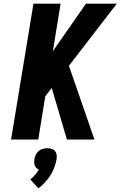

<svg xmlns="http://www.w3.org/2000/svg" viewBox="-20 -755 652 1039"><path d="M342 0 260 -279 225 -234 187 0H40L161 -735H308L266 -478L445 -735H612L353 -399L491 0ZM188 264 144 216Q158 205 169.5 191.5Q181 178 191 163Q183 160 177 154Q171 148 168 140.5Q165 133 165 124.5Q165 116 166 107Q168 95 173.5 83Q179 71 189 62.5Q199 54 211.5 50.5Q224 47 236 47Q248 47 259.5 50.5Q271 54 278 62.5Q285 71 286.5 83Q288 95 286 107Q282 129 274 151Q266 173 253 193.5Q240 214 223.5 232Q207 250 188 264Z"/></svg>

Font: Iosevka Heavy Extended Oblique
Style: Regular
Weight: 900
Width: 7
Italic angle: -9°
Monospace: yes
Designer: Belleve Invis
Foundry: Belleve Invis
Version: Version 32.5.0; ttfautohint (v1.8.4)